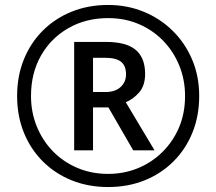

<svg xmlns="http://www.w3.org/2000/svg" viewBox="-20 -744 872 774"><path d="M416 10Q336 10 269 -17Q202 -44 152.5 -93.5Q103 -143 76 -210Q49 -277 49 -357Q49 -437 76 -504Q103 -571 152.5 -620.5Q202 -670 269 -697Q336 -724 416 -724Q492 -724 558.5 -697Q625 -670 675.5 -620.5Q726 -571 754.5 -504Q783 -437 783 -357Q783 -277 756 -210Q729 -143 679.5 -93.5Q630 -44 563 -17Q496 10 416 10ZM416 -43Q480 -43 536 -66Q592 -89 635 -131.5Q678 -174 702 -231Q726 -288 726 -357Q726 -422 703 -479Q680 -536 638.5 -579Q597 -622 540.5 -646.5Q484 -671 416 -671Q326 -671 255.5 -630.5Q185 -590 145 -519.5Q105 -449 105 -357Q105 -292 128 -235Q151 -178 192.5 -135Q234 -92 291 -67.5Q348 -43 416 -43ZM279 -138V-575H407Q489 -575 527 -543Q565 -511 565 -446Q565 -399 541 -371.5Q517 -344 487 -332L603 -138H517L417 -311H355V-138ZM405 -373Q444 -373 466 -393Q488 -413 488 -444Q488 -479 468 -495Q448 -511 404 -511H355V-373Z"/></svg>

Font: Noto Sans Bengali UI
Style: Regular
Weight: 400
Designer: Jelle Bosma - Monotype Design Team
Foundry: Monotype Imaging Inc.
Version: Version 2.003; ttfautohint (v1.8.4.7-5d5b)